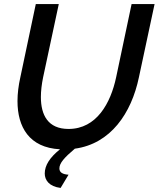

<svg xmlns="http://www.w3.org/2000/svg" viewBox="-20 -730 780 944"><path d="M627 -710 551 -350C524 -223 455 -96 317 -96C216 -96 181 -164 181 -253C181 -283 185 -316 192 -350L269 -710H156L80 -350C71 -310 66 -270 66 -233C66 -106 123 -4 275 4C225 44 200 83 200 123C200 155 221 187 278 194L317 129C288 127 272 118 272 98C272 72 296 45 348 1C524 -23 626 -173 663 -350L740 -710Z"/></svg>

Font: FIGSv2-sans-serif SmBold Italic
Style: Regular
Weight: 600
Italic angle: -12°
Designer: Matt McInerney, Pablo Impallari, Rodrigo Fuenzalida
Foundry: Matt McInerney, Pablo Impallari, Rodrigo Fuenzalida
Version: Version 4.020;hotconv 1.0.109;makeotfexe 2.5.65596